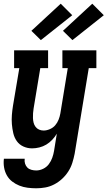

<svg xmlns="http://www.w3.org/2000/svg" viewBox="-27 -791 579 1034"><path d="M168 223Q145 223 121.5 220Q98 217 77 208.5Q56 200 38.5 186.5Q21 173 10 153.5Q-1 134 -5 111Q-9 88 -6 64H106Q104 78 108 90.5Q112 103 120.5 111.5Q129 120 142 123.5Q155 127 168 127Q187 127 205.5 118Q224 109 236 93Q248 77 254.5 58.5Q261 40 264 22L279 -71Q269 -54 254.5 -38.5Q240 -23 222.5 -12.5Q205 -2 185 3Q165 8 146 8Q121 8 99 -2Q77 -12 63.5 -31Q50 -50 44.5 -74Q39 -98 37 -122.5Q35 -147 37 -172Q39 -197 43 -222L77 -424H49V-520H232V-424H190L154 -207Q152 -194 151 -181Q150 -168 150.5 -155Q151 -142 154 -130Q157 -118 164.5 -108Q172 -98 183.5 -93Q195 -88 208 -88Q224 -88 241.5 -95.5Q259 -103 270.5 -116.5Q282 -130 288.5 -146.5Q295 -163 298 -180L338 -424H309V-520H492V-424H451L375 37Q370 62 362.5 86Q355 110 341 132Q327 154 307.5 172Q288 190 265 202Q242 214 217.5 218.5Q193 223 168 223ZM363 -575 312 -625 470 -771 532 -709ZM193 -575 142 -625 300 -771 362 -709Z"/></svg>

Font: Iosevka Curly Slab
Style: Bold Italic
Weight: 700
Italic angle: -9°
Monospace: yes
Designer: Belleve Invis
Foundry: Belleve Invis
Version: Version 22.1.2; ttfautohint (v1.8.4)